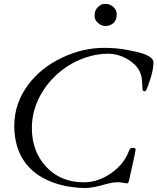

<svg xmlns="http://www.w3.org/2000/svg" viewBox="-20 -956 812 991"><path d="M634.3 -9.8 593.8 -15.6Q561 -15.6 524.4 -4.9Q456.1 14.6 421.4 14.6Q386.7 14.6 344 8.5Q301.3 2.4 259.8 -12Q218.3 -26.4 180.9 -50.3Q143.6 -74.2 115.2 -109.9Q53.7 -187.5 53.7 -307.1Q53.7 -421.9 125.5 -518.6Q190.9 -606.4 300.3 -658.2Q406.2 -709 517.6 -709Q579.6 -709 634.8 -698.7Q689.9 -688.5 714.8 -680.2Q772 -661.1 772 -633.8Q772 -598.1 757.1 -552.2Q742.2 -506.3 737.3 -495.6Q732.4 -484.9 727.1 -484.9Q717.3 -484.9 715.8 -493.2Q714.4 -518.1 712.6 -542.7Q710.9 -567.4 700.2 -588.4Q689.5 -609.4 671.9 -625.7Q654.3 -642.1 632.8 -653.8Q586.9 -678.7 538.3 -678.7Q489.7 -678.7 440.4 -664.8Q391.1 -650.9 347.2 -625.5Q303.2 -600.1 266.1 -564.9Q229 -529.8 202.1 -487.3Q144.5 -396.5 144.5 -295.4Q144.5 -175.8 216.8 -96.7Q292 -15.1 412.6 -15.1Q490.2 -15.1 559.6 -66.4Q620.1 -111.3 643.1 -171.4Q646.5 -180.7 650.6 -186.8Q654.8 -192.9 663.1 -192.9Q680.2 -192.9 680.2 -184.6Q679.7 -183.6 679.4 -181.4Q679.2 -179.2 678.2 -173.3Q677.2 -167.5 675 -156.5Q672.9 -145.5 668.7 -127Q664.6 -108.4 658.4 -80.8Q652.3 -53.2 647.7 -32.2Q643.1 -11.2 640.4 -10.5Q637.7 -9.8 634.3 -9.8ZM484.9 -838.4Q468.3 -854 468.3 -872.1Q468.3 -890.1 472.7 -900.6Q477.1 -911.1 484.9 -918.9Q502 -936 519.8 -936Q537.6 -936 548.1 -931.4Q558.6 -926.8 566.4 -918.9Q582.5 -902.8 582.5 -884.5Q582.5 -866.2 578.4 -856Q574.2 -845.7 566.4 -838.1Q558.6 -830.6 548.1 -826.2Q537.6 -821.8 525.6 -821.8Q513.7 -821.8 503.2 -826.2Q492.7 -830.6 484.9 -838.4Z"/></svg>

Font: Cardo-Italic
Style: Italic
Weight: 400
Italic angle: -12°
Designer: David J. Perry
Foundry: David J. Perry
Version: Version 0.991